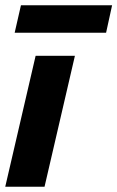

<svg xmlns="http://www.w3.org/2000/svg" viewBox="-23 -713 448 733"><path d="M57 -693H405L382 -588H33ZM113 -500H263L147 0H-3Z"/></svg>

Font: CBA Beacon Sans Extra Bold
Style: Italic
Weight: 800
Italic angle: -13°
Designer: Wei Huang
Foundry: Wei Huang
Version: Version 1.002